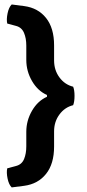

<svg xmlns="http://www.w3.org/2000/svg" viewBox="-20 -692 380 836"><path d="M31 124Q18.5 112 13 85.5Q7.5 59 11.5 41L50.5 30.5Q75 24 84.8 0.5Q94.5 -23 94.5 -55V-118Q94.5 -167 119.5 -210Q144.5 -253 184.5 -270.5V-278.5Q144.5 -296 119.5 -339Q94.5 -382 94.5 -431V-493.5Q94.5 -525.5 84.5 -549Q74.5 -572.5 50.5 -579L11.5 -589.5Q7.5 -607.5 13 -634Q18.5 -660.5 31 -672.5L85.5 -665.5Q145.5 -657.5 180.5 -613.8Q215.5 -570 215.5 -494.5V-429Q215.5 -386.5 238.8 -355Q262 -323.5 298.5 -314.5Q304.5 -300 304.5 -274.5Q304.5 -249 298.5 -234Q262 -225 238.8 -193.5Q215.5 -162 215.5 -120V-54Q215.5 21.5 180.5 65.2Q145.5 109 85.5 117Z"/></svg>

Font: Signika Negative SC SemiBold
Style: Regular
Weight: 600
Designer: Anna Giedryś
Foundry: Anna Giedryś
Version: Version 2.000; ttfautohint (v1.8.3) -l 8 -r 50 -G 200 -x 9 -